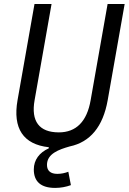

<svg xmlns="http://www.w3.org/2000/svg" viewBox="-20 -713 630 940"><path d="M250 207C276.9 207 303.2 202.1 327.1 193.4L314.5 127.9C297.9 134.3 279.3 138.2 260.7 138.2C227.5 138.2 210 123 210 94.2C210 39.6 268.1 19 321.3 3.9C421.4 -17.1 484.4 -92.8 507.3 -222.7L590.3 -693.4H506.8L423.8 -222.7C405.8 -118.2 353 -64.9 268.1 -64.9C171.9 -64.9 130.9 -119.1 149.4 -222.7L232.4 -693.4H148.9L65.9 -222.7C41.5 -84.5 93.8 -5.9 218.8 7.8V13.2C172.9 33.7 145.5 69.8 145.5 116.7C145.5 176.8 181.2 207 250 207Z"/></svg>

Font: Cascadia Mono NF SemiLight
Style: Italic
Weight: 350
Italic angle: -10°
Monospace: yes
Designer: Aaron Bell
Foundry: Saja Typeworks
Version: Version 2404.023